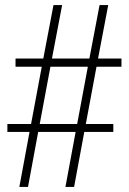

<svg xmlns="http://www.w3.org/2000/svg" viewBox="-20 -734 508 754"><path d="M56 0H90L130 -216H277L237 0H271L311 -216H425V-247H317L359 -472H457V-504H365L405 -714H371L331 -504H184L224 -714H190L150 -504H41V-472H144L102 -247H9V-216H96ZM136 -247 178 -472H325L283 -247Z"/></svg>

Font: Noto Serif Hebrew Condensed ExtraLight
Style: Regular
Weight: 200
Width: 3
Designer: Monotype Design Team
Foundry: Monotype Imaging Inc.
Version: Version 2.004